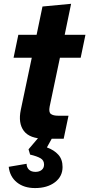

<svg xmlns="http://www.w3.org/2000/svg" viewBox="-20 -716 461 991"><path d="M211.6 0Q133.6 0 103.2 -40.1Q72.9 -80.1 87.4 -149.4L144 -417.9H50L74.6 -536.3H168.9L199.3 -682.4L347 -696.4L313.9 -536.3H421L396.4 -417.9H289.3L236.3 -166Q230.6 -137 242.5 -127.9Q254.4 -118.7 280.9 -118.7H333.6L308.7 0ZM160.9 254.7Q103.7 254.7 67.2 225.3Q30.7 195.9 25 145L117.3 129.4Q117.4 147.3 129.1 159.2Q140.9 171.1 163.1 171.1Q182.9 171.1 195.1 161.1Q207.4 151.1 207.4 133.3Q207.4 111.4 189.2 100.9Q171 90.3 135.4 81.9L127.3 54.6L190.4 -19.6L254.6 -13.7L222.1 44.9Q258.9 58.1 280.9 82.4Q302.9 106.6 302.9 146.1Q302.9 194.9 263.4 224.8Q223.9 254.7 160.9 254.7Z"/></svg>

Font: Mona Sans
Style: Italic
Weight: 200
Italic angle: -11.6951°
Designer: Deni Anggara
Foundry: GitHub
Version: Version 2.000